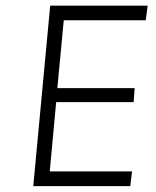

<svg xmlns="http://www.w3.org/2000/svg" viewBox="-20 -638 534 658"><path d="M94 0 152 -618.5H486L479.5 -568.5H198.5L176.5 -336H441.5L438 -288H172.5L150.5 -50.5H432.5L426.5 0Z"/></svg>

Font: Karla Light
Style: Italic
Weight: 300
Italic angle: -8°
Designer: Jonathan Pinhorn
Version: Version 2.004;gftools[0.9.33]